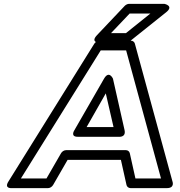

<svg xmlns="http://www.w3.org/2000/svg" viewBox="-20 -946 930 991"><path d="M630 -171H321C311 -171 300 -164 295 -155L220 -25H88L500 -686H631L811 -25H679L650 -155C648 -165 639 -171 630 -171ZM604 -121 633 9C635 18 644 25 654 25H841C884 25 870 -10 870 -10L676 -721C674 -729 666 -736 656 -736H493C485 -736 473 -730 467 -721L24 -10C-1 29 41 25 41 25H228C237 25 248 19 254 9L329 -121ZM381 -240H594C594 -240 631 -236 623 -274L563 -540C563 -540 543 -585 517 -540L364 -274C364 -274 341 -240 381 -240ZM427 -290 526 -464 566 -290ZM649 -876H756L630 -775H553ZM645 -926C639 -926 630 -922 624 -916L481 -765C444 -726 493 -725 493 -725H631C636 -725 643 -728 649 -732L838 -883C879 -916 829 -926 829 -926Z"/></svg>

Font: Asimov
Style: XWidOuIt
Weight: 500
Designer: Google
Version: Version 2.000980; 2014